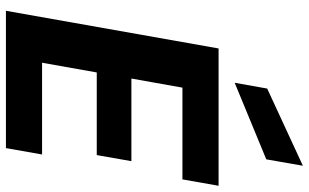

<svg xmlns="http://www.w3.org/2000/svg" viewBox="-212 -804 1017 632"><g transform="rotate(90 296.0 -488.5)"><path d="M16 0 140 -700H592L571 -581H269L239 -413H511L491 -299H219L187 -119H489L468 0ZM253 -753 272 -860 525 -977H526L505 -857Z"/></g></svg>

Font: DM Sans 28pt Black
Style: Italic
Weight: 900
Italic angle: -10°
Version: Version 4.004;gftools[0.9.30]